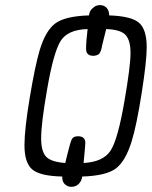

<svg xmlns="http://www.w3.org/2000/svg" viewBox="-20 -679 591 747"><path d="M75.2 -113.8Q75.2 -175.8 95.7 -298.8Q116.2 -421.9 133.8 -481.9Q156.7 -559.1 194.8 -587.6Q232.9 -616.2 326.2 -619.1Q328.1 -635.3 337.6 -644.5Q347.2 -653.8 354.5 -656.5Q361.8 -659.2 368.2 -659.2Q385.3 -659.2 395 -648.2Q404.8 -637.2 404.8 -619.1Q491.7 -616.2 521.2 -590.1Q550.8 -564 550.8 -495.1Q550.8 -440.9 531 -315.4Q511.2 -189.9 492.2 -128.9Q468.3 -51.8 430.7 -23.4Q393.1 4.9 299.8 7.8Q297.9 24.9 286.4 36.4Q274.9 47.9 257.8 47.9Q242.7 47.9 231.9 37.4Q221.2 26.9 222.2 7.8Q135.3 5.9 105.2 -20Q75.2 -45.9 75.2 -113.8ZM140.1 -141.1Q140.1 -89.4 159.7 -69.1Q179.2 -48.8 233.9 -44.9Q236.8 -58.1 242.2 -79.1Q253.4 -125 259.3 -137Q265.1 -148.9 283.2 -148.9Q312 -148.9 312 -123Q312 -114.3 305.2 -44.9Q381.3 -48.8 410.2 -93Q439 -137.2 464.8 -289.1Q487.8 -421.9 487.8 -473.1Q487.8 -522 468.5 -543Q449.2 -564 393.1 -565.9L377 -501Q377 -499 375.5 -492.4Q374 -485.8 373 -483.4Q372.1 -481 369.6 -475.6Q367.2 -470.2 364 -468Q360.8 -465.8 355.5 -463.9Q350.1 -461.9 342.8 -461.9Q314.9 -461.9 314.9 -488.8Q314.9 -516.6 320.8 -565.9Q243.7 -564 215.8 -519.5Q188 -475.1 163.1 -330.1Q140.1 -198.2 140.1 -141.1Z"/></svg>

Font: CMU Typewriter Text
Style: LightOblique
Weight: 200
Italic angle: -9.46001°
Version: Version 0.7.0